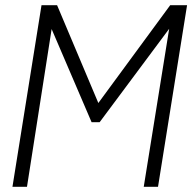

<svg xmlns="http://www.w3.org/2000/svg" viewBox="-20 -720 746 740"><path d="M28 0 140 -700H200L359 -323L636 -700H701L589 0H534L632 -609L364 -249H333L179 -608L84 0Z"/></svg>

Font: Georama ExtraCondensed Thin Light
Style: Italic
Weight: 300
Italic angle: -9°
Version: Version 1.001